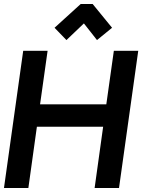

<svg xmlns="http://www.w3.org/2000/svg" viewBox="-35 -948 755 968"><path d="M240 -808 300 -746 388 -830 454 -746 530 -808 432 -928H372ZM539 -692 501 -422H167L205 -692H82L-15 0H108L151 -309H485L442 0H565L662 -692Z"/></svg>

Font: Cantarell
Style: BoldOblique
Weight: 700
Italic angle: -8°
Designer: Dave Crossland
Version: Version 0.024